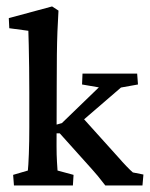

<svg xmlns="http://www.w3.org/2000/svg" viewBox="-20 -565 457 585"><path d="M22.5 0 20 -32.2 64.9 -45.4Q66.4 -58.1 67.9 -95.9Q69.3 -133.8 69.3 -177.2V-283.7Q69.3 -321.8 68.8 -359.6Q68.4 -397.5 67.6 -427.5Q66.9 -457.5 66.4 -471.2L8.3 -479L6.8 -509.8L138.7 -545.4L158.2 -532.7Q156.2 -500.5 155 -469.2Q153.8 -438 153.3 -398.9Q152.8 -359.9 152.8 -304.2L152.3 -120.6Q152.3 -92.3 153.6 -71.8Q154.8 -51.3 155.3 -45.4L204.1 -32.2L202.1 0ZM414.1 0H300.8Q287.6 -17.1 278.6 -28.1Q269.5 -39.1 260.3 -49.3L162.1 -158.7H141.6L142.6 -182.6L168.5 -189.9L281.2 -298.8L230 -307.6L231.4 -340.8H397.9L400.4 -307.6L348.6 -298.3L214.4 -182.6L224.6 -214.4L340.8 -85.4Q353 -71.3 365.2 -58.6Q377.4 -45.9 384.8 -39.6L417 -33.2Z"/></svg>

Font: Lateef Medium
Style: Regular
Weight: 500
Designer: SIL International
Foundry: SIL International
Version: Version 4.200